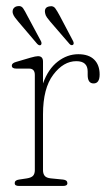

<svg xmlns="http://www.w3.org/2000/svg" viewBox="-20 -614 353 634"><path d="M122 -410.5V-338.5Q139 -386 170.5 -410.5Q202 -435 238.5 -435Q273 -435 291 -417.2Q309 -399.5 309 -368Q309 -338.5 289 -338.5Q269.5 -338.5 269.5 -366.5V-378Q269.5 -412 232 -412Q189.5 -412 155.8 -367.2Q122 -322.5 122 -236.5V-52Q122 -40.5 127.5 -33.5Q133 -26.5 148 -25L188.5 -21Q202.5 -19.5 202.5 -9Q202.5 0 188.5 0H42.5Q28.5 0 28.5 -9Q28.5 -19 42.5 -21L69 -25Q84 -27.5 89.5 -34Q95 -40.5 95 -52V-366.5Q95 -387.5 76 -387.5H33.5Q19 -387.5 19 -397.5Q19 -405.5 33 -409.5L80.5 -423.5Q98 -428.5 105.5 -428.5Q122 -428.5 122 -410.5ZM70.5 -561.5 114.5 -479.5Q119.5 -470.5 115 -465.5Q109.5 -462 102.5 -469.5L40 -543Q34.5 -549.5 29.2 -556.5Q24 -563.5 22 -571Q20.5 -581 25.2 -586.8Q30 -592.5 37.5 -593.5Q50 -596 56.2 -586.8Q62.5 -577.5 70.5 -561.5ZM177.5 -561.5 220.5 -480Q226 -470 221 -466Q215 -462.5 209 -469.5L146 -542.5Q140.5 -549 135.2 -556.2Q130 -563.5 129 -570.5Q125 -590.5 144 -593Q156 -595.5 162.5 -586.5Q169 -577.5 177.5 -561.5Z"/></svg>

Font: Fraunces 144pt SuperSoft Thin
Style: Regular
Weight: 100
Version: Version 1.000;[0bf87f6ff]